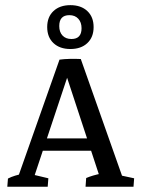

<svg xmlns="http://www.w3.org/2000/svg" viewBox="-20 -711 535 731"><path d="M287.6 -486.3 448.2 -31.7 426.8 -45.9 490.7 -32.2 488.3 0H305.7L308.1 -33.2Q332 -43.5 366.2 -50.3L359.9 -36.6L223.1 -452.6L206.5 -483.9Q223.6 -486.3 245.6 -486.8Q267.6 -487.3 287.6 -486.3ZM258.3 -483.4 107.9 -31.7 104.5 -46.4 164.1 -32.2 161.6 0H7.8L10.3 -31.2Q22.5 -37.6 37.6 -42.2Q52.7 -46.9 68.8 -49.8L46.9 -31.7L206.5 -483.9ZM120.1 -137.2 136.2 -184.1H343.8L360.4 -137.2ZM248 -524.4Q207.5 -524.4 183.6 -546.9Q159.7 -569.3 159.7 -607.9Q159.7 -646.5 183.6 -668.9Q207.5 -691.4 248 -691.4Q288.6 -691.4 312.5 -668.9Q336.4 -646.5 336.4 -607.9Q336.4 -569.3 312.5 -546.9Q288.6 -524.4 248 -524.4ZM252 -562.5Q290.5 -562.5 290.5 -603.5Q290.5 -626 278.1 -639.6Q265.6 -653.3 244.1 -653.3Q205.6 -653.3 205.6 -611.8Q205.6 -588.9 218 -575.7Q230.5 -562.5 252 -562.5Z"/></svg>

Font: Markazi Text
Style: Regular
Weight: 400
Designer: Borna Izadpanah (Arabic designer), Fiona Ross (Arabic design director) and Florian Runge (Latin designer)
Foundry: Borna Izadpanah and Florian Runge
Version: Version 1.000